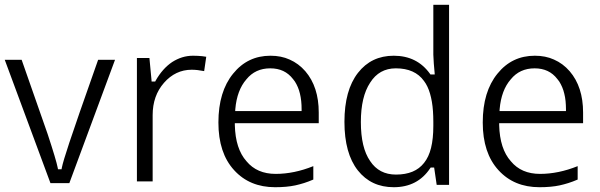

<svg xmlns="http://www.w3.org/2000/svg" viewBox="-20 -780 2532 810"><path d="M272.5 -7.3H192.9L0 -527.8H71.3L180.7 -215.3Q217.3 -104.5 223.6 -71.8L224.6 -65.9H230.5H233.9H239.7L240.7 -71.8Q245.6 -97.2 272.5 -178.2Q298.8 -258.3 394 -527.8H465.3Z M794.4 -544.9Q804.7 -544.9 814.5 -544.4Q824.2 -543.9 833 -543Q841.8 -542 850.1 -540.5L841.3 -480Q826.2 -482.9 813.2 -484.4Q800.3 -485.8 788.6 -485.8Q754.4 -485.8 725.1 -471.9Q695.8 -458 671.9 -430.7Q624 -376 624 -294.4V-14.6H557.6V-535.2H610.4L619.1 -442.9L619.6 -436H626.5H630.4H634.8L636.7 -439.9Q665.5 -490.7 706.1 -518.1Q726.6 -531.2 748.5 -538.1Q770.5 -544.9 794.4 -544.9Z M1226.1 2Q1189.9 9.8 1140.6 9.8Q1033.2 9.8 967.8 -62Q901.4 -134.3 901.4 -263.2Q901.4 -328.6 917 -380.1Q932.6 -431.6 963.4 -469.2Q1024.4 -544.9 1121.1 -544.9Q1166.5 -544.9 1201.7 -528.8Q1239.7 -512.2 1268.1 -479.5Q1324.7 -413.6 1324.7 -305.2V-260.3H978H970.7V-252.4Q973.1 -151.9 1020 -99.6Q1064 -46.4 1143.1 -46.4Q1220.7 -46.4 1301.8 -79.1V-22.5Q1281.2 -13.7 1262.7 -7.8Q1244.1 -2 1226.1 2ZM1120.1 -491.7Q1057.1 -491.7 1019.5 -445.3Q999.5 -422.4 987.8 -390.9Q976.1 -359.4 972.7 -319.8L972.2 -311.5H980H1245.1H1252.4V-319.3Q1252.4 -328.1 1252 -336.7Q1251.5 -345.2 1250.7 -353.5Q1250 -361.8 1248.5 -369.6Q1247.1 -377.4 1245.4 -384.8Q1243.7 -392.1 1241.5 -398.9Q1239.3 -405.8 1236.6 -412.1Q1233.9 -418.5 1230.7 -424.6Q1227.5 -430.7 1224.1 -436Q1220.7 -441.4 1216.3 -446.3Q1198.7 -469.2 1174.8 -480.5Q1150.9 -491.7 1120.1 -491.7Z M1811.5 -73.2H1805.2H1800.8H1796.9L1794.9 -70.3Q1741.7 9.8 1641.1 9.8Q1545.9 9.8 1489.7 -61Q1433.1 -132.8 1433.1 -266.1Q1433.1 -399.4 1490.2 -472.7Q1546.4 -544.9 1641.1 -544.9Q1739.3 -544.9 1793.9 -468.8L1795.9 -465.8H1799.8H1806.2H1814L1813.5 -473.6L1810.1 -512.2L1808.1 -549.3V-759.8H1874.5V0H1822.3L1812.5 -66.9ZM1541.5 -100.6Q1579.1 -43.5 1650.4 -43.5Q1690.4 -43.5 1720 -55.7Q1749.5 -67.9 1769 -92.8Q1789.1 -117.7 1798.6 -156.5Q1808.1 -195.3 1808.1 -248.5V-266.1Q1808.1 -290 1806.6 -311Q1805.2 -332 1802 -350.6Q1798.8 -369.1 1794.2 -385Q1789.6 -400.9 1783.2 -414.3Q1776.9 -427.7 1768.6 -438.5Q1730.5 -491.7 1649.9 -491.7Q1579.6 -491.7 1541.5 -431.2Q1502.4 -372.1 1502.4 -265.1Q1502.4 -156.7 1541.5 -100.6Z M2341.3 2Q2305.2 9.8 2255.9 9.8Q2148.4 9.8 2083 -62Q2016.6 -134.3 2016.6 -263.2Q2016.6 -328.6 2032.2 -380.1Q2047.9 -431.6 2078.6 -469.2Q2139.6 -544.9 2236.3 -544.9Q2281.7 -544.9 2316.9 -528.8Q2355 -512.2 2383.3 -479.5Q2439.9 -413.6 2439.9 -305.2V-260.3H2093.3H2085.9V-252.4Q2088.4 -151.9 2135.3 -99.6Q2179.2 -46.4 2258.3 -46.4Q2335.9 -46.4 2417 -79.1V-22.5Q2396.5 -13.7 2377.9 -7.8Q2359.4 -2 2341.3 2ZM2235.4 -491.7Q2172.4 -491.7 2134.8 -445.3Q2114.7 -422.4 2103 -390.9Q2091.3 -359.4 2087.9 -319.8L2087.4 -311.5H2095.2H2360.4H2367.7V-319.3Q2367.7 -328.1 2367.2 -336.7Q2366.7 -345.2 2366 -353.5Q2365.2 -361.8 2363.8 -369.6Q2362.3 -377.4 2360.6 -384.8Q2358.9 -392.1 2356.7 -398.9Q2354.5 -405.8 2351.8 -412.1Q2349.1 -418.5 2345.9 -424.6Q2342.8 -430.7 2339.4 -436Q2335.9 -441.4 2331.5 -446.3Q2314 -469.2 2290 -480.5Q2266.1 -491.7 2235.4 -491.7Z"/></svg>

Font: Sahel Light FD
Style: Light-FD
Weight: 300
Foundry: Saber Rastikerdar (saber.rastikerdar@gmail.com)
Version: Version 3.3.0